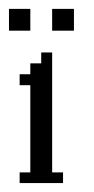

<svg xmlns="http://www.w3.org/2000/svg" viewBox="-44 -410 210 430"><path d="M0 0V-23.9H23.9V-219.2H0V-243.7H23.9V-268.1H48.3V-292.5H72.8V-23.9H97.2V0ZM-23.9 -341.3V-390.1H23.9V-341.3ZM72.8 -341.3V-390.1H121.6V-341.3Z"/></svg>

Font: FS Mondwest Regular
Style: Regular
Weight: 400
Designer: NZWStudios2024
Foundry: https://fontstruct.com
Version: Version 1.0